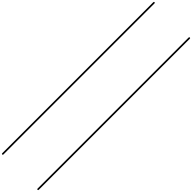

<svg xmlns="http://www.w3.org/2000/svg" viewBox="193 -1805 3420 3420"><g transform="rotate(-45 1903.5 -95.0)"><path d="M0 -555Q179 -555 357.5 -555Q536 -555 715 -555Q730 -555 730 -540Q730 -525 715 -525Q536 -525 357.5 -525Q179 -525 0 -525Q-15 -525 -15 -540Q-15 -555 0 -555ZM0 335Q179 335 357.5 335Q536 335 715 335Q730 335 730 350Q730 365 715 365Q536 365 357.5 365Q179 365 0 365Q-15 365 -15 350Q-15 335 0 335Z M715 -555Q832 -555 949 -555Q1066 -555 1183 -555Q1198 -555 1198 -540Q1198 -525 1183 -525Q1066 -525 949 -525Q832 -525 715 -525Q700 -525 700 -540Q700 -555 715 -555ZM715 335Q832 335 949 335Q1066 335 1183 335Q1198 335 1198 350Q1198 365 1183 365Q1066 365 949 365Q832 365 715 365Q700 365 700 350Q700 335 715 335Z M1183 -555Q1316 -555 1448.5 -555Q1581 -555 1714 -555Q1729 -555 1729 -540Q1729 -525 1714 -525Q1581 -525 1448.5 -525Q1316 -525 1183 -525Q1168 -525 1168 -540Q1168 -555 1183 -555ZM1183 335Q1316 335 1448.5 335Q1581 335 1714 335Q1729 335 1729 350Q1729 365 1714 365Q1581 365 1448.5 365Q1316 365 1183 365Q1168 365 1168 350Q1168 335 1183 335Z M1714 -555Q1838 -555 1962 -555Q2086 -555 2210 -555Q2225 -555 2225 -540Q2225 -525 2210 -525Q2086 -525 1962 -525Q1838 -525 1714 -525Q1699 -525 1699 -540Q1699 -555 1714 -555ZM1714 335Q1838 335 1962 335Q2086 335 2210 335Q2225 335 2225 350Q2225 365 2210 365Q2086 365 1962 365Q1838 365 1714 365Q1699 365 1699 350Q1699 335 1714 335Z M2210 -555Q2359 -555 2508.5 -555Q2658 -555 2808 -555Q2823 -555 2823 -540Q2823 -525 2808 -525Q2658 -525 2508.5 -525Q2359 -525 2210 -525Q2195 -525 2195 -540Q2195 -555 2210 -555ZM2210 335Q2359 335 2508.5 335Q2658 335 2808 335Q2823 335 2823 350Q2823 365 2808 365Q2658 365 2508.5 365Q2359 365 2210 365Q2195 365 2195 350Q2195 335 2210 335Z M2808 -555Q2880 -555 2952.5 -555Q3025 -555 3098 -555Q3113 -555 3113 -540Q3113 -525 3098 -525Q3025 -525 2952.5 -525Q2880 -525 2808 -525Q2793 -525 2793 -540Q2793 -555 2808 -555ZM2808 335Q2880 335 2952.5 335Q3025 335 3098 335Q3113 335 3113 350Q3113 365 3098 365Q3025 365 2952.5 365Q2880 365 2808 365Q2793 365 2793 350Q2793 335 2808 335Z M3098 -555Q3215 -555 3332 -555Q3449 -555 3566 -555Q3581 -555 3581 -540Q3581 -525 3566 -525Q3449 -525 3332 -525Q3215 -525 3098 -525Q3083 -525 3083 -540Q3083 -555 3098 -555ZM3098 335Q3215 335 3332 335Q3449 335 3566 335Q3581 335 3581 350Q3581 365 3566 365Q3449 365 3332 365Q3215 365 3098 365Q3083 365 3083 350Q3083 335 3098 335Z M3566 -555Q3626 -555 3686.5 -555Q3747 -555 3807 -555Q3822 -555 3822 -540Q3822 -525 3807 -525Q3747 -525 3686.5 -525Q3626 -525 3566 -525Q3551 -525 3551 -540Q3551 -555 3566 -555ZM3566 335Q3626 335 3686.5 335Q3747 335 3807 335Q3822 335 3822 350Q3822 365 3807 365Q3747 365 3686.5 365Q3626 365 3566 365Q3551 365 3551 350Q3551 335 3566 335Z"/></g></svg>

Font: FRB American Cursive Just Guidelines
Style: Italic
Weight: 400
Italic angle: -25°
Version: Version 2.0;Modular Font Editor K font №1